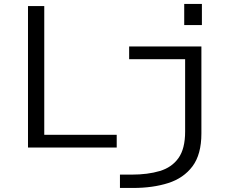

<svg xmlns="http://www.w3.org/2000/svg" viewBox="-20 -730 1115 950"><path d="M891.5 -710.5H979V-606H891.5ZM118.5 0V-700H199V-63H557.5V0ZM573.5 200V134H631.5Q711 134 770.5 116.2Q830 98.5 863 52.2Q896 6 896 -79V-437H619V-500H976.5V-70Q976.5 34 932.5 92.8Q888.5 151.5 812.2 175.8Q736 200 639 200Z"/></svg>

Font: Trispace SemiExpanded Light
Style: Regular
Weight: 300
Width: 6
Designer: Tyler Finck
Foundry: Etcetera Type Company
Version: Version 1.210; ttfautohint (v1.8.3)